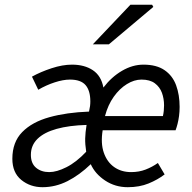

<svg xmlns="http://www.w3.org/2000/svg" viewBox="-20 -767 801 799"><path d="M156.8 12Q105.9 12 68.6 -18.3Q31.4 -48.7 31.4 -106.3Q31.4 -175.4 72.4 -217.3Q113.4 -259.2 185.3 -279.2Q257.1 -299.2 350.4 -302.6Q353.5 -315.8 354.7 -325.4Q355.9 -334.9 355.9 -345Q355.9 -389.8 336.1 -412.8Q316.2 -435.8 271.4 -435.8Q242.9 -435.8 207.7 -424.3Q172.5 -412.9 139.2 -393.5L113 -448Q149 -468 194.6 -483Q240.2 -498 279.5 -498Q331.7 -498 366.4 -474.8Q401.2 -451.6 410.3 -402.7Q444.1 -446.9 487.8 -472.4Q531.5 -498 577 -498Q631.6 -498 665 -474.9Q698.3 -451.9 712.9 -412.1Q727.5 -372.2 727.5 -322Q727.5 -302.3 725.1 -284.4Q722.7 -266.6 718.8 -251.3Q714.9 -236.1 710.6 -224.8H407.2Q398.5 -170.5 412 -131.6Q425.5 -92.6 455.2 -71.7Q484.9 -50.8 525.7 -50.8Q558.7 -50.8 586.2 -61.5Q613.6 -72.1 637 -88.7L665.1 -41.2Q636.2 -19 598.2 -3.5Q560.3 12 511.4 12Q459.4 12 417.6 -15.6Q375.8 -43.3 357.7 -83.7Q310.4 -38.3 260.6 -13.1Q210.8 12 156.8 12ZM184.9 -50.8Q215.9 -50.8 256.4 -71.2Q297 -91.5 338.7 -135.5Q333.9 -167.1 334.5 -191.1Q335.1 -215.1 340.2 -247.1Q267.8 -245.1 215.8 -230.7Q163.9 -216.3 136.2 -189.3Q108.5 -162.2 108.5 -122.7Q108.5 -87.1 130 -69Q151.6 -50.8 184.9 -50.8ZM416.9 -283.9H658Q660.4 -294.7 661.6 -306.1Q662.7 -317.5 662.7 -328.6Q662.7 -356.5 653.9 -380.7Q645 -405 624.4 -420.4Q603.9 -435.8 568.8 -435.8Q538.4 -435.8 508 -417Q477.6 -398.3 453.4 -364.4Q429.2 -330.5 416.9 -283.9ZM366.4 -582.6 522.8 -747.4H613L618 -738.2L433.2 -582.6Z"/></svg>

Font: Source Sans 3 VF
Style: Italic
Weight: 200
Italic angle: -11°
Designer: Paul D. Hunt
Foundry: Adobe Systems Incorporated
Version: Version 3.042;hotconv 1.0.118;makeotfexe 2.5.65603